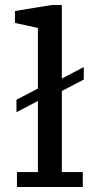

<svg xmlns="http://www.w3.org/2000/svg" viewBox="-20 -750 400 770"><path d="M48 0V-60H132V-345L46 -300V-350L132 -395V-638L40 -658V-706L188 -730H228V-435L316 -481V-431L228 -385V-60H312V0Z"/></svg>

Font: Source Serif 4 Caption
Style: Regular
Weight: 400
Designer: Frank Grießhammer
Foundry: Adobe Systems Incorporated
Version: Version 4.004;hotconv 1.0.117;makeotfexe 2.5.65602